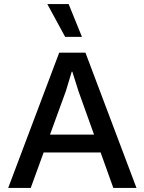

<svg xmlns="http://www.w3.org/2000/svg" viewBox="-20 -917 705 937"><path d="M471 -173H193L130 0H20L269 -660H397L646 0H533ZM439 -260 363 -472 333 -567H330L302 -474L224 -260ZM380 -737H298L211 -897H315Z"/></svg>

Font: Work Sans Medium
Style: Regular
Weight: 500
Designer: Wei Huang
Foundry: Wei Huang
Version: Version 1.500